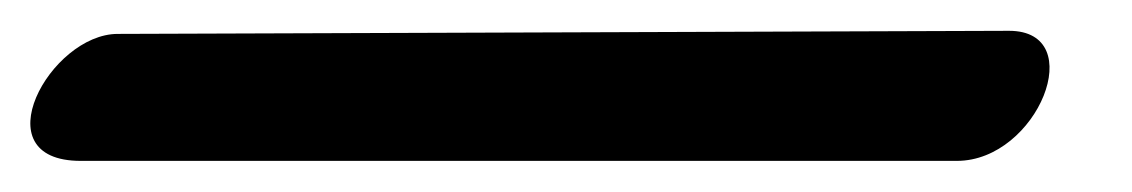

<svg xmlns="http://www.w3.org/2000/svg" viewBox="-180 66 731 124"><path d="M-104 87.9C-147.5 87.9 -192.9 169.9 -127.9 169.9H438C490.2 169.9 523.9 85.9 471.7 85.9Z"/></svg>

Font: Courgette
Style: Regular
Weight: 400
Designer: Karolina Lach
Foundry: Karolina Lach
Version: Version 1.002